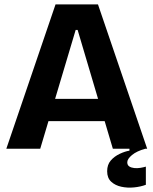

<svg xmlns="http://www.w3.org/2000/svg" viewBox="-20 -680 701 878"><path d="M9 0 234 -660H428L653 0H496L335 -543H326L164 0ZM132 -126V-228H548V-126ZM647 165Q623 174 593 177Q563 180 535 174Q507 168 488.5 151Q470 134 470 103Q470 73 486.5 54Q503 35 527.5 23.5Q552 12 572 9V-10L645 -11V0Q605 11 583.5 29Q562 47 562 62Q562 75 571 81Q580 87 594 88.5Q608 90 622.5 87.5Q637 85 647 82Z"/></svg>

Font: Bricolage Grotesque 72pt
Style: Bold
Weight: 700
Designer: Mathieu Triay
Foundry: Atelier Triay
Version: Version 1.001;gftools[0.9.33.dev8+g029e19f]